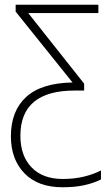

<svg xmlns="http://www.w3.org/2000/svg" viewBox="-20 -550 465 810"><path d="M244 240Q140 240 83 181Q26 122 26 25Q26 -82 90.5 -141Q155 -200 286 -202L46 -501V-530H395V-495H99L335 -197V-168H295Q66 -168 66 23Q66 107 113 156Q160 205 245 205Q292 205 332.5 195.5Q373 186 406 169V207Q374 223 334.5 231.5Q295 240 244 240Z"/></svg>

Font: Noto Sans Disp ExtLt
Style: Regular
Weight: 200
Designer: Monotype Design Team
Foundry: Monotype Imaging Inc.
Version: Version 2.000;GOOG;noto-source:20170915:90ef993387c0